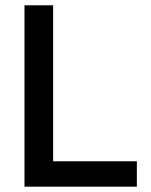

<svg xmlns="http://www.w3.org/2000/svg" viewBox="-20 -700 567 720"><path d="M71.8 0V-680.2H179.2V-95.2H493.2V0Z"/></svg>

Font: TASA Orbiter Text Medium
Style: Regular
Weight: 500
Designer: Weizhong Zhang
Version: Version 1.000;Glyphs 3.1.2 (3151)